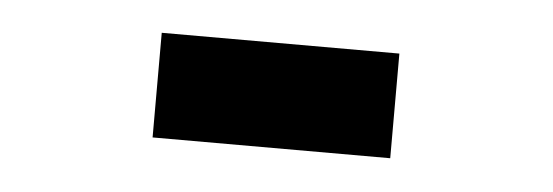

<svg xmlns="http://www.w3.org/2000/svg" viewBox="-25 -743 550 191"><g transform="rotate(5 250.0 -648.0)"><path d="M130.9 -700.2H368.2V-595.7H130.9Z"/></g></svg>

Font: Altinn-DIN Condensed
Style: DINCondensed-Bold
Weight: 700
Width: 3
Designer: Charles Nix
Foundry: Altinn
Version: Version 2.00